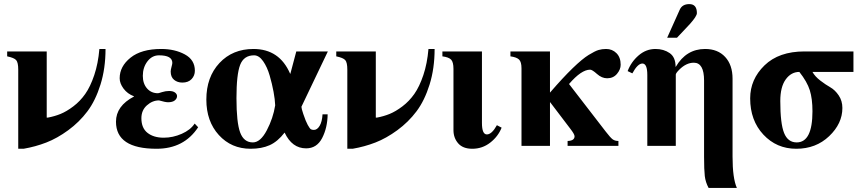

<svg xmlns="http://www.w3.org/2000/svg" viewBox="-20 -712 4224 937"><path d="M465 -473H495Q495 -378 470.5 -299.5Q446 -221 406.5 -168.5Q367 -116 313 -76.5Q259 -37 206 -16.5Q153 4 95 14H69V-372Q69 -407 59 -418.5Q49 -430 15 -437V-461H208V-138H213Q246 -144 275.5 -156Q305 -168 338 -193Q371 -218 396 -253.5Q421 -289 440 -345.5Q459 -402 465 -473Z M930 -109 947 -91Q878 14 744 14Q546 14 546 -118Q546 -195 634 -241V-242Q602 -254 583 -279.5Q564 -305 564 -330Q564 -388 617 -430.5Q670 -473 767 -473Q833 -473 882 -446.5Q931 -420 931 -367Q931 -343 915 -326Q899 -309 870 -309Q846 -309 829.5 -322.5Q813 -336 813 -363Q813 -371 817 -385.5Q821 -400 821 -405Q821 -442 756 -442Q722 -442 699.5 -412.5Q677 -383 677 -342Q677 -304 697.5 -280.5Q718 -257 751 -257Q754 -257 771 -262.5Q788 -268 805 -268Q824 -268 834 -260.5Q844 -253 844 -243Q844 -231 833 -222Q822 -213 800 -213Q787 -213 756 -222Q724 -222 697 -198Q670 -174 670 -135Q670 -87 700 -63.5Q730 -40 779 -40Q824 -40 867 -59Q910 -78 930 -109Z M1554 -154H1579Q1578 -88 1552 -38Q1526 12 1474 12Q1405 12 1369 -65Q1335 -21 1296 -3.5Q1257 14 1203 14Q1109 14 1048 -53Q987 -120 987 -226Q987 -336 1051 -404.5Q1115 -473 1217 -473Q1344 -473 1396 -352H1397L1426 -461H1580L1451 -191Q1451 -183 1460 -156Q1472 -120 1482 -102Q1492 -84 1497.5 -81Q1503 -78 1512 -78Q1528 -78 1540 -98Q1552 -118 1554 -154ZM1323 -198Q1322 -226 1315 -264Q1308 -302 1296 -343.5Q1284 -385 1264 -413.5Q1244 -442 1220 -442Q1170 -442 1152 -395.5Q1134 -349 1134 -233Q1134 -114 1152 -65.5Q1170 -17 1214 -17Q1251 -17 1282 -76Q1313 -135 1323 -198Z M2071 -473H2101Q2101 -378 2076.5 -299.5Q2052 -221 2012.5 -168.5Q1973 -116 1919 -76.5Q1865 -37 1812 -16.5Q1759 4 1701 14H1675V-372Q1675 -407 1665 -418.5Q1655 -430 1621 -437V-461H1814V-138H1819Q1852 -144 1881.5 -156Q1911 -168 1944 -193Q1977 -218 2002 -253.5Q2027 -289 2046 -345.5Q2065 -402 2071 -473Z M2332 -461V-112Q2332 -56 2356 -56Q2380 -56 2405 -101L2428 -89Q2411 -46 2372.5 -16Q2334 14 2285 14Q2239 14 2216 -12.5Q2193 -39 2193 -77V-376Q2193 -409 2181.5 -421Q2170 -433 2139 -437V-461Z M2664 -461V-260Q2727 -333 2774.5 -379Q2822 -425 2853 -444Q2884 -463 2901 -468Q2918 -473 2938 -473Q2968 -473 2988.5 -452.5Q3009 -432 3009 -396Q3009 -373 2991 -351.5Q2973 -330 2943 -330Q2917 -330 2893.5 -351Q2870 -372 2860 -372Q2817 -372 2757 -302L2936 -70Q2959 -40 2970 -32Q2981 -24 2998 -24V0H2750V-24Q2784 -25 2784 -47Q2784 -57 2763 -84L2665 -213H2664V0H2525V-379Q2525 -410 2513 -421.5Q2501 -433 2471 -437V-461Z M3236 -528 3297 -664Q3309 -692 3344 -692Q3381 -692 3381 -648Q3381 -633 3347 -595L3284 -528ZM3576 205H3438Q3423 177 3419.5 147Q3416 117 3416 53V-319Q3416 -406 3366 -406Q3329 -406 3295 -372Q3278 -355 3278 -348V0H3139V-346Q3139 -402 3115 -402Q3092 -402 3066 -354L3043 -365Q3060 -410 3096.5 -441.5Q3133 -473 3179 -473Q3219 -473 3248 -453Q3277 -433 3277 -386H3278Q3329 -473 3421 -473Q3483 -473 3519 -434Q3555 -395 3555 -328V52Q3555 158 3576 205Z M4145 -461V-361H3945Q3957 -339 3983 -319Q4009 -299 4032 -286Q4055 -273 4073 -246.5Q4091 -220 4091 -185Q4091 -109 4026.5 -47.5Q3962 14 3866 14Q3770 14 3705.5 -55Q3641 -124 3641 -232Q3641 -325 3711 -393Q3781 -461 3906 -461ZM3945 -169Q3945 -230 3932 -271.5Q3919 -313 3881 -361Q3841 -361 3814.5 -324.5Q3788 -288 3788 -219Q3788 -109 3806.5 -63Q3825 -17 3868 -17Q3945 -17 3945 -169Z"/></svg>

Font: STIX
Style: Bold
Weight: 700
Designer: MicroPress Inc., with final additions and corrections provided by Coen Hoffman, Elsevier (retired)
Version: Version 1.1.1